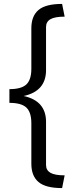

<svg xmlns="http://www.w3.org/2000/svg" viewBox="-20 -771 391 980"><path d="M310 124 297 189Q213 189 176.5 158Q140 127 140 65V-142Q140 -198 114.5 -222Q89 -246 28 -246V-288V-316Q89 -316 114.5 -340Q140 -364 140 -420V-627Q140 -689 176.5 -720Q213 -751 297 -751L310 -686Q260 -686 237.5 -673Q215 -660 215 -633V-413Q215 -306 101 -281Q215 -256 215 -149V71Q215 98 237.5 111Q260 124 310 124Z"/></svg>

Font: Work Sans
Style: Regular
Weight: 400
Designer: Wei Huang
Foundry: Wei Huang
Version: Version 1.500; ttfautohint (v1.6)